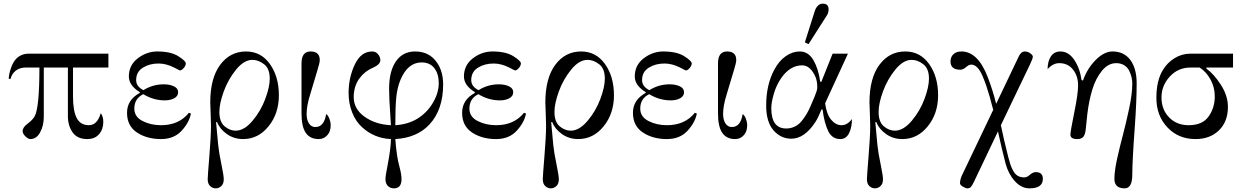

<svg xmlns="http://www.w3.org/2000/svg" viewBox="-20 -750 6828 1052"><path d="M574 -456V-380H380V-222Q380 -142 400.5 -103Q421 -64 467 -64Q513 -64 532 -130Q546 -112 546 -82Q546 -42 523 -15Q500 12 458 12Q404 12 378 -24.5Q352 -61 352 -114V-380H220V-111Q220 -62 200 -25Q180 12 146 12Q134 12 118 -4Q104 -18 104 -32Q104 -52 131.5 -72.5Q159 -93 170 -113Q196 -160 196 -380H120Q88 -380 66 -362.5Q44 -345 38 -318H28Q28 -341 39 -374Q50 -407 66 -425Q94 -456 138 -456Z M676 -132Q676 -203 746 -241V-245Q686 -282 686 -331Q686 -393 735 -430.5Q784 -468 842 -468Q916 -468 957 -442Q998 -416 998 -403Q998 -390 986.5 -377Q975 -364 966 -364Q964 -364 934 -380Q890 -402 849 -402Q799 -402 762.5 -379Q726 -356 726 -311Q726 -276 766 -256Q817 -288 877 -288Q910 -288 933 -277Q956 -266 956 -245Q956 -223 934.5 -211.5Q913 -200 883 -200Q821 -200 765 -234Q716 -210 716 -155Q716 -110 761 -87Q806 -64 862 -64Q961 -64 1015 -132L1026 -128Q1018 -81 976 -34.5Q934 12 862 12Q785 12 730.5 -24Q676 -60 676 -132Z M1271 -34Q1318 -34 1363.5 -88Q1409 -142 1433.5 -208Q1458 -274 1458 -319Q1458 -374 1427 -398Q1396 -422 1363 -422Q1317 -422 1273.5 -368.5Q1230 -315 1206 -249Q1182 -183 1182 -137Q1182 -82 1210.5 -58Q1239 -34 1271 -34ZM1312 12Q1262 12 1223 -15.5Q1184 -43 1169 -82L1164 -80L1170 -15Q1175 50 1182 92Q1184 106 1195 160Q1206 214 1206 232Q1206 257 1192.5 269.5Q1179 282 1162 282Q1145 282 1131.5 269.5Q1118 257 1118 232Q1118 215 1127 106.5Q1136 -2 1136 -62Q1136 -82 1134 -134.5Q1132 -187 1132 -188Q1132 -322 1186.5 -395Q1241 -468 1328 -468Q1410 -468 1459 -399Q1508 -330 1508 -228Q1508 -128 1451.5 -58Q1395 12 1312 12Z M1682 -468Q1732 -468 1732 -421Q1732 -406 1720 -368L1679 -231Q1660 -170 1660 -126Q1660 -93 1673 -73.5Q1686 -54 1708 -54Q1756 -54 1767 -125Q1778 -118 1785 -99Q1792 -80 1792 -66Q1792 -29 1774 -10Q1755 12 1726 12Q1679 12 1655.5 -22Q1632 -56 1632 -130V-403Q1632 -468 1682 -468Z M1890 -240Q1890 -325 1924 -396.5Q1958 -468 2019 -468Q2040 -468 2052 -452Q2064 -438 2064 -420Q2064 -397 2022 -378Q1977 -359 1946 -316Q1918 -273 1918 -218Q1918 -153 1977.5 -110.5Q2037 -68 2122 -64Q2120 -86 2119 -112Q2112 -210 2112 -264Q2112 -360 2149.5 -414Q2187 -468 2254 -468Q2320 -468 2360 -425Q2408 -373 2408 -287Q2408 -149 2333 -68Q2265 5 2146 12Q2153 107 2168 161Q2180 204 2180 232Q2180 282 2138 282Q2118 282 2105 268.5Q2092 255 2092 232Q2092 214 2103 159Q2122 60 2122 12Q2031 8 1965 -52Q1929 -84 1909.5 -134Q1890 -184 1890 -240ZM2146 -64Q2213 -68 2264 -98Q2319 -131 2351.5 -186Q2384 -241 2384 -294Q2384 -346 2359.5 -377Q2335 -408 2290 -408Q2214 -408 2174 -312Q2156 -268 2151 -214.5Q2146 -161 2146 -64Z M2512 -132Q2512 -203 2582 -241V-245Q2522 -282 2522 -331Q2522 -393 2571 -430.5Q2620 -468 2678 -468Q2752 -468 2793 -442Q2834 -416 2834 -403Q2834 -390 2822.5 -377Q2811 -364 2802 -364Q2800 -364 2770 -380Q2726 -402 2685 -402Q2635 -402 2598.5 -379Q2562 -356 2562 -311Q2562 -276 2602 -256Q2653 -288 2713 -288Q2746 -288 2769 -277Q2792 -266 2792 -245Q2792 -223 2770.5 -211.5Q2749 -200 2719 -200Q2657 -200 2601 -234Q2552 -210 2552 -155Q2552 -110 2597 -87Q2642 -64 2698 -64Q2797 -64 2851 -132L2862 -128Q2854 -81 2812 -34.5Q2770 12 2698 12Q2621 12 2566.5 -24Q2512 -60 2512 -132Z M3107 -34Q3154 -34 3199.5 -88Q3245 -142 3269.5 -208Q3294 -274 3294 -319Q3294 -374 3263 -398Q3232 -422 3199 -422Q3153 -422 3109.5 -368.5Q3066 -315 3042 -249Q3018 -183 3018 -137Q3018 -82 3046.5 -58Q3075 -34 3107 -34ZM3148 12Q3098 12 3059 -15.5Q3020 -43 3005 -82L3000 -80L3006 -15Q3011 50 3018 92Q3020 106 3031 160Q3042 214 3042 232Q3042 257 3028.5 269.5Q3015 282 2998 282Q2981 282 2967.5 269.5Q2954 257 2954 232Q2954 215 2963 106.5Q2972 -2 2972 -62Q2972 -82 2970 -134.5Q2968 -187 2968 -188Q2968 -322 3022.5 -395Q3077 -468 3164 -468Q3246 -468 3295 -399Q3344 -330 3344 -228Q3344 -128 3287.5 -58Q3231 12 3148 12Z M3448 -132Q3448 -203 3518 -241V-245Q3458 -282 3458 -331Q3458 -393 3507 -430.5Q3556 -468 3614 -468Q3688 -468 3729 -442Q3770 -416 3770 -403Q3770 -390 3758.5 -377Q3747 -364 3738 -364Q3736 -364 3706 -380Q3662 -402 3621 -402Q3571 -402 3534.5 -379Q3498 -356 3498 -311Q3498 -276 3538 -256Q3589 -288 3649 -288Q3682 -288 3705 -277Q3728 -266 3728 -245Q3728 -223 3706.5 -211.5Q3685 -200 3655 -200Q3593 -200 3537 -234Q3488 -210 3488 -155Q3488 -110 3533 -87Q3578 -64 3634 -64Q3733 -64 3787 -132L3798 -128Q3790 -81 3748 -34.5Q3706 12 3634 12Q3557 12 3502.5 -24Q3448 -60 3448 -132Z M3964 -468Q4014 -468 4014 -421Q4014 -406 4002 -368L3961 -231Q3942 -170 3942 -126Q3942 -93 3955 -73.5Q3968 -54 3990 -54Q4038 -54 4049 -125Q4060 -118 4067 -99Q4074 -80 4074 -66Q4074 -29 4056 -10Q4037 12 4008 12Q3961 12 3937.5 -22Q3914 -56 3914 -130V-403Q3914 -468 3964 -468Z M4488 -730Q4520 -730 4520 -699Q4520 -688 4517 -679Q4514 -670 4509 -663Q4504 -656 4498 -646L4410 -508L4390 -518L4440 -676Q4445 -693 4449.5 -702.5Q4454 -712 4464 -721Q4474 -730 4488 -730ZM4316 10Q4258 10 4218 -36Q4178 -82 4178 -172Q4178 -286 4223 -369Q4248 -416 4285 -442Q4322 -468 4362 -468Q4409 -468 4436.5 -421Q4464 -374 4474 -303L4480 -301L4542 -456H4626L4501 -184Q4509 -124 4534 -94Q4559 -64 4591 -64Q4623 -64 4648 -98Q4648 -52 4632 -20Q4616 12 4584 12Q4540 12 4518.5 -30.5Q4497 -73 4487 -150H4481Q4463 -105 4448 -82Q4388 10 4316 10ZM4288 -46Q4313 -46 4334.5 -56.5Q4356 -67 4371 -85Q4386 -103 4399.5 -125.5Q4413 -148 4423 -173Q4433 -198 4444 -222Q4458 -256 4458 -270Q4458 -306 4448 -329Q4420 -392 4375 -392Q4311 -392 4263 -326Q4234 -285 4220 -236.5Q4206 -188 4206 -157Q4206 -46 4288 -46Z M4883 -34Q4930 -34 4975.5 -88Q5021 -142 5045.5 -208Q5070 -274 5070 -319Q5070 -374 5039 -398Q5008 -422 4975 -422Q4929 -422 4885.5 -368.5Q4842 -315 4818 -249Q4794 -183 4794 -137Q4794 -82 4822.5 -58Q4851 -34 4883 -34ZM4924 12Q4874 12 4835 -15.5Q4796 -43 4781 -82L4776 -80L4782 -15Q4787 50 4794 92Q4796 106 4807 160Q4818 214 4818 232Q4818 257 4804.5 269.5Q4791 282 4774 282Q4757 282 4743.5 269.5Q4730 257 4730 232Q4730 215 4739 106.5Q4748 -2 4748 -62Q4748 -82 4746 -134.5Q4744 -187 4744 -188Q4744 -322 4798.5 -395Q4853 -468 4940 -468Q5022 -468 5071 -399Q5120 -330 5120 -228Q5120 -128 5063.5 -58Q5007 12 4924 12Z M5188 -413Q5188 -438 5204 -453Q5220 -468 5248 -468Q5337 -468 5391 -330Q5420 -255 5438 -181L5563 -443Q5576 -468 5594 -468Q5611 -468 5625 -458Q5639 -448 5639 -439Q5639 -429 5624 -398L5464 -64Q5478 6 5504 109Q5511 136 5516 151Q5521 166 5531 185Q5541 204 5556 213Q5571 222 5592 222Q5608 222 5622 208Q5640 193 5655 193Q5694 193 5694 230Q5694 282 5621 282Q5576 282 5540.5 242.5Q5505 203 5490 147Q5469 67 5448 -30L5317 245Q5307 266 5300 274Q5293 282 5280 282Q5271 282 5255.5 272.5Q5240 263 5240 254Q5240 233 5252 208L5422 -148Q5410 -194 5403 -219Q5392 -256 5384 -280Q5376 -304 5363 -334.5Q5350 -365 5334.5 -380.5Q5319 -396 5302 -396Q5290 -396 5278 -386Q5258 -368 5242 -368Q5188 -368 5188 -413Z M5845 -12Q5845 -30 5866 -133Q5887 -236 5887 -282Q5887 -334 5859 -369Q5831 -404 5784 -404Q5749 -404 5720 -371Q5720 -414 5738 -441Q5756 -468 5790 -468Q5835 -468 5866 -422Q5897 -376 5906 -311L5914 -309Q5936 -373 5982.5 -420.5Q6029 -468 6076 -468Q6138 -468 6173 -422Q6208 -375 6208 -293Q6208 -201 6198 -58Q6184 131 6184 207Q6184 282 6142 282Q6086 282 6086 230Q6086 186 6101.5 117Q6117 48 6132 -8Q6149 -72 6166.5 -154Q6184 -236 6184 -292Q6184 -309 6180 -326.5Q6176 -344 6167 -362.5Q6158 -381 6139.5 -392.5Q6121 -404 6096 -404Q6052 -404 6018 -362.5Q5984 -321 5965.5 -261Q5947 -201 5938 -128Q5932 -78 5929.5 -47Q5927 -16 5917 -2Q5907 12 5882 12Q5845 12 5845 -12Z M6736 -456V-380H6590V-374Q6630 -346 6669 -286Q6708 -226 6708 -164Q6708 -84 6659 -36Q6610 12 6530 12Q6437 12 6376.5 -52Q6316 -116 6316 -214Q6316 -309 6352 -367Q6376 -407 6416 -431.5Q6456 -456 6503 -456ZM6493 -64Q6568 -64 6602 -111.5Q6636 -159 6636 -222Q6636 -272 6612.5 -314.5Q6589 -357 6553 -380H6503Q6435 -380 6389.5 -330.5Q6344 -281 6344 -216Q6344 -150 6385.5 -107Q6427 -64 6493 -64Z"/></svg>

Font: Old Standard TT
Style: Regular
Weight: 400
Designer: Alexey Kryukov <alexios@thessalonica.org.ru>
Version: Version 2.2